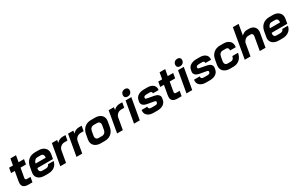

<svg xmlns="http://www.w3.org/2000/svg" viewBox="230 -2318 6058 3935"><g transform="rotate(-30 3258.5 -351.0)"><path d="M86 -117Q86 -136 91 -164L130 -383H42L62 -499H154L181 -650H313L286 -499H415L395 -383H266L228 -170Q226 -156 226 -151Q226 -116 263 -116H348L327 0H232Q158 0 122 -28.5Q86 -57 86 -117Z M417 -145Q417 -161 420 -179L443 -308Q460 -402 522.5 -454.5Q585 -507 680 -507H760Q849 -507 900.5 -462.5Q952 -418 952 -346Q952 -328 949 -310L930 -203H560L556 -179Q555 -174 555 -165Q555 -138 572.5 -122Q590 -106 621 -106H699Q736 -106 759.5 -121Q783 -136 787 -162H921Q907 -82 847 -37Q787 8 695 8H615Q523 8 470 -33.5Q417 -75 417 -145ZM814 -301 815 -307Q817 -321 817 -328Q817 -359 800.5 -377Q784 -395 754 -395H672Q637 -395 610.5 -370.5Q584 -346 576 -306L575 -301Z M1074 -499H1199L1189 -435Q1215 -465 1252.5 -483Q1290 -501 1328 -501H1397L1376 -383H1308Q1255 -383 1216.5 -351Q1178 -319 1169 -269L1122 0H986Z M1457 -499H1582L1572 -435Q1598 -465 1635.5 -483Q1673 -501 1711 -501H1780L1759 -383H1691Q1638 -383 1599.5 -351Q1561 -319 1552 -269L1505 0H1369Z M1747 -154Q1747 -172 1750 -190L1771 -307Q1788 -401 1850 -454Q1912 -507 2006 -507H2095Q2186 -507 2239 -463.5Q2292 -420 2292 -346Q2292 -335 2288 -307L2267 -190Q2250 -96 2189 -44Q2128 8 2031 8H1942Q1854 8 1800.5 -36.5Q1747 -81 1747 -154ZM2036 -109Q2074 -109 2100 -133.5Q2126 -158 2133 -201L2150 -298Q2152 -314 2152 -320Q2152 -352 2134.5 -371Q2117 -390 2086 -390H2001Q1963 -390 1937.5 -365.5Q1912 -341 1905 -298L1888 -201Q1886 -185 1886 -178Q1886 -146 1903.5 -127.5Q1921 -109 1951 -109Z M2418 -499H2543L2533 -435Q2559 -465 2596.5 -483Q2634 -501 2672 -501H2741L2720 -383H2652Q2599 -383 2560.5 -351Q2522 -319 2513 -269L2466 0H2330Z M2823 -611Q2823 -655 2850.5 -682.5Q2878 -710 2924 -710Q2957 -710 2977 -692Q2997 -674 2997 -645Q2997 -601 2969.5 -573.5Q2942 -546 2896 -546Q2863 -546 2843 -564Q2823 -582 2823 -611ZM2819 -499H2955L2867 0H2731Z M3003 -136Q3003 -151 3006 -166H3140Q3139 -162 3139 -155Q3139 -132 3154 -119Q3169 -106 3196 -106H3286Q3315 -106 3332 -114.5Q3349 -123 3352 -139L3355 -156Q3357 -166 3348.5 -174.5Q3340 -183 3324 -186L3156 -216Q3103 -226 3073 -253.5Q3043 -281 3043 -320Q3043 -326 3045 -338L3051 -371Q3062 -435 3117.5 -471Q3173 -507 3260 -507H3338Q3419 -507 3466.5 -470.5Q3514 -434 3514 -373Q3514 -360 3511 -345H3377Q3378 -348 3378 -354Q3378 -372 3365.5 -382.5Q3353 -393 3332 -393H3256Q3226 -393 3207.5 -385Q3189 -377 3186 -363L3183 -347Q3181 -337 3188 -329Q3195 -321 3211 -318L3387 -285Q3437 -275 3465.5 -247.5Q3494 -220 3494 -184Q3494 -174 3493 -169L3487 -133Q3476 -66 3421.5 -29Q3367 8 3280 8H3190Q3104 8 3053.5 -31Q3003 -70 3003 -136Z M3616 -117Q3616 -136 3621 -164L3660 -383H3572L3592 -499H3684L3711 -650H3843L3816 -499H3945L3925 -383H3796L3758 -170Q3756 -156 3756 -151Q3756 -116 3793 -116H3878L3857 0H3762Q3688 0 3652 -28.5Q3616 -57 3616 -117Z M4064 -611Q4064 -655 4091.5 -682.5Q4119 -710 4165 -710Q4198 -710 4218 -692Q4238 -674 4238 -645Q4238 -601 4210.5 -573.5Q4183 -546 4137 -546Q4104 -546 4084 -564Q4064 -582 4064 -611ZM4060 -499H4196L4108 0H3972Z M4244 -136Q4244 -151 4247 -166H4381Q4380 -162 4380 -155Q4380 -132 4395 -119Q4410 -106 4437 -106H4527Q4556 -106 4573 -114.5Q4590 -123 4593 -139L4596 -156Q4598 -166 4589.5 -174.5Q4581 -183 4565 -186L4397 -216Q4344 -226 4314 -253.5Q4284 -281 4284 -320Q4284 -326 4286 -338L4292 -371Q4303 -435 4358.5 -471Q4414 -507 4501 -507H4579Q4660 -507 4707.5 -470.5Q4755 -434 4755 -373Q4755 -360 4752 -345H4618Q4619 -348 4619 -354Q4619 -372 4606.5 -382.5Q4594 -393 4573 -393H4497Q4467 -393 4448.5 -385Q4430 -377 4427 -363L4424 -347Q4422 -337 4429 -329Q4436 -321 4452 -318L4628 -285Q4678 -275 4706.5 -247.5Q4735 -220 4735 -184Q4735 -174 4734 -169L4728 -133Q4717 -66 4662.5 -29Q4608 8 4521 8H4431Q4345 8 4294.5 -31Q4244 -70 4244 -136Z M4802 -155Q4802 -172 4805 -191L4826 -308Q4842 -402 4904 -454.5Q4966 -507 5059 -507H5138Q5224 -507 5273.5 -465Q5323 -423 5323 -351Q5323 -335 5320 -315H5185Q5187 -327 5187 -333Q5187 -359 5172 -374.5Q5157 -390 5131 -390H5054Q5017 -390 4992.5 -366Q4968 -342 4960 -298L4943 -201Q4941 -185 4941 -178Q4941 -146 4958.5 -127.5Q4976 -109 5006 -109H5083Q5117 -109 5139.5 -131Q5162 -153 5168 -193H5303Q5287 -99 5227.5 -45.5Q5168 8 5079 8H4997Q4908 8 4855 -36.5Q4802 -81 4802 -155Z M5474 -700H5610L5566 -449Q5593 -476 5625 -491.5Q5657 -507 5685 -507H5741Q5816 -507 5859.5 -467.5Q5903 -428 5903 -362Q5903 -345 5900 -325L5843 0H5707L5763 -320Q5764 -326 5764 -336Q5764 -360 5751.5 -374.5Q5739 -389 5717 -389H5655Q5620 -389 5587.5 -363.5Q5555 -338 5539 -297L5487 0H5351Z M5962 -145Q5962 -161 5965 -179L5988 -308Q6005 -402 6067.5 -454.5Q6130 -507 6225 -507H6305Q6394 -507 6445.5 -462.5Q6497 -418 6497 -346Q6497 -328 6494 -310L6475 -203H6105L6101 -179Q6100 -174 6100 -165Q6100 -138 6117.5 -122Q6135 -106 6166 -106H6244Q6281 -106 6304.5 -121Q6328 -136 6332 -162H6466Q6452 -82 6392 -37Q6332 8 6240 8H6160Q6068 8 6015 -33.5Q5962 -75 5962 -145ZM6359 -301 6360 -307Q6362 -321 6362 -328Q6362 -359 6345.5 -377Q6329 -395 6299 -395H6217Q6182 -395 6155.5 -370.5Q6129 -346 6121 -306L6120 -301Z"/></g></svg>

Font: Bai Jamjuree
Style: Bold Italic
Weight: 700
Italic angle: -10°
Designer: Katatrad Aksorn Co.,Ltd.
Foundry: Cadson Demak Co.,Ltd.
Version: Version 1.000; ttfautohint (v1.6)